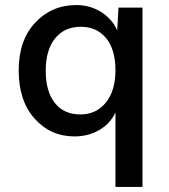

<svg xmlns="http://www.w3.org/2000/svg" viewBox="-20 -530 667 760"><path d="M449 -500H544V210H437V-85Q416 -40 372.5 -15Q329 10 275 10Q180 10 117 -60.5Q54 -131 54 -251Q54 -371 119.5 -440.5Q185 -510 282 -510Q336 -510 379.5 -483Q423 -456 444 -410ZM298 -77Q361 -77 399 -124Q437 -171 437 -252Q437 -334 400 -379Q363 -424 300 -424Q235 -424 198 -378Q161 -332 161 -250Q161 -168 197 -122.5Q233 -77 298 -77Z"/></svg>

Font: Elaine Sans Medium
Style: Regular
Weight: 500
Designer: Wei Huang
Foundry: Wei Huang
Version: Version 2.001;PS 002.001;hotconv 1.0.88;makeotf.lib2.5.64775